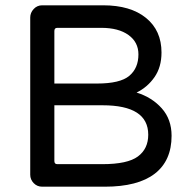

<svg xmlns="http://www.w3.org/2000/svg" viewBox="-20 -732 717 724"><path d="M139 -28Q120 -28 107 -41.5Q94 -55 94 -73V-666Q94 -684 107 -698Q120 -712 139 -712H369Q472 -712 530.5 -664.5Q589 -617 589 -534Q589 -479 562.5 -441Q536 -403 495 -383Q553 -365 590 -323.5Q627 -282 627 -220Q627 -126 563.5 -77Q500 -28 375 -28ZM185 -417H346Q433 -417 467.5 -446Q502 -475 502 -527Q502 -573 464.5 -600Q427 -627 362 -627H196Q185 -627 185 -615ZM196 -113H366Q461 -113 500 -142Q539 -171 539 -224Q539 -335 367 -335H185V-125Q185 -113 196 -113Z"/></svg>

Font: Huninn
Style: Regular
Weight: 400
Designer: justfont
Foundry: justfont
Version: Version 1.003